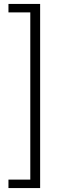

<svg xmlns="http://www.w3.org/2000/svg" viewBox="-20 -762 346 976"><path d="M184 194H23V151H134V-699H23V-742H184Z"/></svg>

Font: Montserrat Z Light
Style: Regular
Weight: 300
Designer: Julieta Ulanovsky
Foundry: Julieta Ulanovsky
Version: Version 8.000